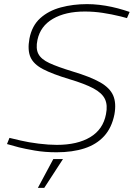

<svg xmlns="http://www.w3.org/2000/svg" viewBox="-20 -730 650 933"><path d="M255 10Q197 10 148.5 1.5Q100 -7 72 -14L14 -30L26 -60L81 -47Q119 -38 168 -32Q217 -26 256 -26Q356 -26 418.5 -63.5Q481 -101 495 -175Q504 -219 490 -248.5Q476 -278 434 -300.5Q392 -323 318 -345Q235 -370 189 -394Q143 -418 128 -452.5Q113 -487 123 -542Q135 -605 175.5 -641.5Q216 -678 275.5 -694Q335 -710 403 -710Q432 -710 462.5 -706.5Q493 -703 523 -696.5Q553 -690 582 -681L610 -672L597 -642L567 -650Q522 -661 479 -667.5Q436 -674 392 -674Q298 -674 237 -638.5Q176 -603 162 -536Q153 -494 166.5 -468Q180 -442 220 -423.5Q260 -405 332 -383Q419 -357 466.5 -330Q514 -303 530 -266Q546 -229 536 -174Q523 -109 486 -68.5Q449 -28 390.5 -9Q332 10 255 10ZM164 183 239 43H286L195 183Z"/></svg>

Font: REM Thin
Style: Italic
Weight: 250
Italic angle: -11°
Designer: Octavio Pardo
Foundry: Ashler Design
Version: Version 1.005;gftools[0.9.28]